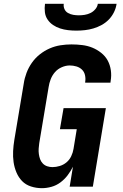

<svg xmlns="http://www.w3.org/2000/svg" viewBox="-20 -975 640 1003"><path d="M199 8Q169 8 141.5 -1Q114 -10 95.5 -29Q77 -48 66 -74Q55 -100 51 -128Q47 -156 48.5 -185.5Q50 -215 55 -245L104 -538Q108 -566 118.5 -594Q129 -622 146.5 -647Q164 -672 188 -691Q212 -710 239.5 -722Q267 -734 296 -738.5Q325 -743 353 -743Q382 -743 410 -739.5Q438 -736 462.5 -726Q487 -716 508.5 -699Q530 -682 542.5 -659Q555 -636 559 -608Q563 -580 558 -552L557 -543H425V-547Q428 -565 424 -582.5Q420 -600 408 -611.5Q396 -623 379 -628Q362 -633 344 -633Q324 -633 303 -624Q282 -615 267.5 -598.5Q253 -582 245 -561.5Q237 -541 234 -520L185 -227Q183 -213 182 -198.5Q181 -184 183 -170Q185 -156 189.5 -143.5Q194 -131 203.5 -121Q213 -111 226.5 -106.5Q240 -102 254 -102Q273 -102 292.5 -108Q312 -114 327.5 -127Q343 -140 352 -159Q361 -178 364 -197L381 -300H293L312 -410H533L465 0H344L361 -104Q349 -80 333 -59Q317 -38 295.5 -22Q274 -6 248.5 1Q223 8 199 8ZM379 -815Q357 -815 335.5 -817.5Q314 -820 294 -826.5Q274 -833 257 -844.5Q240 -856 228.5 -873Q217 -890 214.5 -911.5Q212 -933 215 -955H313Q311 -940 317 -927Q323 -914 335.5 -907Q348 -900 362.5 -897.5Q377 -895 392 -895Q407 -895 422.5 -897.5Q438 -900 452.5 -907Q467 -914 478 -927Q489 -940 491 -955H589Q586 -933 575.5 -911.5Q565 -890 548.5 -873Q532 -856 511 -844.5Q490 -833 468 -826.5Q446 -820 423.5 -817.5Q401 -815 379 -815Z"/></svg>

Font: Iosevka Aile Extrabold
Style: Italic
Weight: 800
Italic angle: -9°
Designer: Belleve Invis
Foundry: Belleve Invis
Version: Version 31.1.0; ttfautohint (v1.8.4)